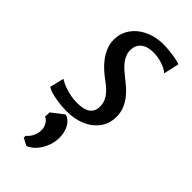

<svg xmlns="http://www.w3.org/2000/svg" viewBox="-262 -626 957 957"><g transform="rotate(45 216.0 -147.5)"><path d="M174.3 24.4Q189.5 27.8 200.7 37.8Q211.9 47.9 219.5 61.8Q227.1 75.7 231 92.8Q234.9 109.9 234.9 127Q234.9 156.7 225.8 182.1Q216.8 207.5 203.4 226.8Q189.9 246.1 174.6 258.1Q159.2 270 146.5 273.4L108.4 253.4V240.7Q125.5 227.1 135.3 206.8Q145 186.5 145 163.1Q145 154.8 142.3 145.3Q139.6 135.7 134.8 127.4Q129.9 119.1 123.5 113Q117.2 106.9 109.9 105.5L110.4 73.7ZM41 -93.8Q48.8 -88.4 62 -82Q75.2 -75.7 92.3 -70.1Q109.4 -64.5 129.6 -60.5Q149.9 -56.6 171.9 -56.6Q187 -56.6 204.1 -58.6Q221.2 -60.5 235.4 -67.6Q249.5 -74.7 258.8 -88.6Q268.1 -102.5 268.1 -126.5Q268.1 -146.5 260.7 -163.1Q253.4 -179.7 241.2 -193.8Q229 -208 213.6 -220.5Q198.2 -232.9 182.1 -244.6Q168.9 -254.4 151.4 -270.3Q133.8 -286.1 117.9 -307.1Q102.1 -328.1 91.1 -353.8Q80.1 -379.4 80.1 -409.2Q80.1 -445.8 95.7 -475.1Q111.3 -504.4 137.5 -524.9Q163.6 -545.4 198 -556.6Q232.4 -567.9 270 -567.9Q289.6 -567.9 309.3 -566.2Q329.1 -564.5 346.2 -561.8Q363.3 -559.1 376.2 -555.9Q389.2 -552.7 395 -549.8L376.5 -467.3Q374 -470.7 365.2 -476.8Q356.4 -482.9 342 -489Q327.6 -495.1 308.3 -499.8Q289.1 -504.4 266.1 -504.4Q250.5 -504.4 235.4 -501.5Q220.2 -498.5 207.8 -491.2Q195.3 -483.9 186.5 -471.2Q177.7 -458.5 175.8 -439Q173.3 -419.9 179.2 -403.1Q185.1 -386.2 196 -370.8Q207 -355.5 222.2 -341.8Q237.3 -328.1 253.4 -315.4Q272.5 -300.8 291.7 -283.9Q311 -267.1 326.7 -246.6Q342.3 -226.1 352.3 -201.4Q362.3 -176.8 362.3 -146Q362.3 -107.9 346.2 -78.9Q330.1 -49.8 303.2 -30Q276.4 -10.3 241 -0.2Q205.6 9.8 167 9.8Q145 9.8 122.1 7.3Q99.1 4.9 79.3 1Q59.6 -2.9 44.4 -8.3Q29.3 -13.7 22.9 -19Z"/></g></svg>

Font: Merriweather
Style: Italic
Weight: 400
Italic angle: -7°
Designer: Eben Sorkin ( eben@eyebytes.com )
Foundry: Eben Sorkin ( eben@eyebytes.com )
Version: Version 1.005; ttfautohint (v0.97) -l 13 -r 13 -G 200 -x 24 